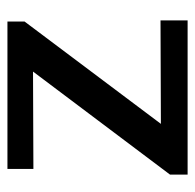

<svg xmlns="http://www.w3.org/2000/svg" viewBox="-24 -488 512 503"><g transform="rotate(-90 231.5 -236.0)"><path d="M26 0V-46L296 -405Q254 -405 169 -404.5Q84 -404 41 -404V-472H427V-427L159 -70Q204 -70 295 -70.5Q386 -71 430 -71V0Z"/></g></svg>

Font: Coval
Style: Medium
Weight: 500
Foundry: Context Ltd
Version: Version 001.000